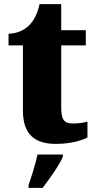

<svg xmlns="http://www.w3.org/2000/svg" viewBox="-20 -681 457 922"><path d="M248 10C326 10 378 -9 400 -21V-97C380 -91 354 -88 329 -88C284 -88 274 -112 274 -167V-463H392V-536H274V-661H170C161 -619 144 -586 127 -567C109 -546 74 -520 21 -519V-463H90V-150C90 -32 151 10 248 10ZM117 208V221H185C218 177 265 113 282 71V61H160C152 103 130 170 117 208Z"/></svg>

Font: Noto Serif Georgian SemiCondensed Black
Style: Regular
Weight: 900
Width: 4
Designer: Monotype Design Team, Akaki Razmadze
Foundry: Google LLC
Version: Version 2.003